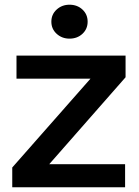

<svg xmlns="http://www.w3.org/2000/svg" viewBox="-20 -795 588 815"><path d="M511 0H32V-84L364 -461H50V-559H513V-467L189 -98H511ZM198 -703Q198 -734 220.5 -754.5Q243 -775 275 -775Q308 -775 330 -754.5Q352 -734 352 -703Q352 -672 330 -651.5Q308 -631 275 -631Q243 -631 220.5 -651.5Q198 -672 198 -703Z"/></svg>

Font: Open Sauce One SemiBold
Style: Regular
Weight: 600
Designer: Alfredo Marco Pradil
Foundry: Creative Sauce Fz LLC
Version: Version 1.477